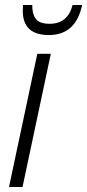

<svg xmlns="http://www.w3.org/2000/svg" viewBox="-20 -747 348 767"><path d="M308 -727H270Q251 -652 178 -652Q137 -652 122.5 -672.5Q108 -693 109 -727H72Q71 -717 71 -704Q71 -607 175 -607Q283 -607 308 -727ZM70 0 183 -532H129L16 0Z"/></svg>

Font: Noto Sans UI SemiCondensed Light
Style: Italic
Weight: 300
Width: 4
Designer: Monotype Design Team
Foundry: Monotype Imaging Inc.
Version: 1.001